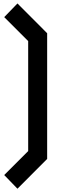

<svg xmlns="http://www.w3.org/2000/svg" viewBox="-20 -882 356 1138"><path d="M259.5 60V-685L83.5 -861.5L5 -780.5L147 -638.5V13.5L5 155.5L83.5 236.5Z"/></svg>

Font: MCL Standard Medium
Style: Regular
Weight: 500
Designer: Květoslav Bartoš
Foundry: Florian Karsten
Version: Version 1.001;Glyphs 3.2.3 (3260)